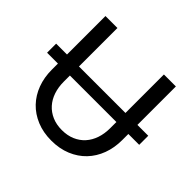

<svg xmlns="http://www.w3.org/2000/svg" viewBox="-174 -904 1101 1101"><g transform="rotate(45 376.0 -353.5)"><path d="M564.5 -331H187.5V-281.5Q187.5 -236.5 200.2 -199Q213 -161.5 237.2 -134.5Q261.5 -107.5 296.5 -92.2Q331.5 -77 376 -77Q420.5 -77 455.5 -92Q490.5 -107 514.8 -134Q539 -161 551.8 -198.5Q564.5 -236 564.5 -281ZM749.5 -331H661.5V-281Q661.5 -219 641.8 -166Q622 -113 585 -74.2Q548 -35.5 495 -13.5Q442 8.5 376 8.5Q310 8.5 257 -13.5Q204 -35.5 167 -74.2Q130 -113 110.2 -166Q90.5 -219 90.5 -281V-331H2.5V-404.5H90.5V-716.5H187.5V-404.5H564.5V-716.5H661.5V-404.5H749.5Z"/></g></svg>

Font: Lato
Style: Regular
Weight: 400
Designer: Lukasz Dziedzic with Adam Twardoch and Botio Nikoltchev
Foundry: tyPoland Lukasz Dziedzic
Version: Version 2.015; 2015-08-06; http://www.latofonts.com/